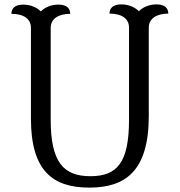

<svg xmlns="http://www.w3.org/2000/svg" viewBox="-20 -841 819 875"><path d="M568 -296C568 -100 514 -38 392 -38C269 -38 211 -102 211 -296V-714C211 -755 246 -778 300 -778C300 -801 286 -820 246 -820C211 -820 183 -806 166 -789C149 -806 121 -820 86 -820C46 -820 32 -801 32 -778C88 -778 121 -755 121 -714V-300C121 -63 220 14 387 14C549 14 658 -59 658 -312V-715C658 -756 693 -779 747 -779C747 -802 733 -821 693 -821C658 -821 630 -807 613 -790C596 -807 568 -821 533 -821C493 -821 479 -802 479 -779C535 -779 568 -756 568 -715Z"/></svg>

Font: Milonga
Style: Regular
Weight: 400
Designer: Pablo Impallari, Brenda Gallo, Rodrigo Fuenzalida
Foundry: Pablo Impallari, Brenda Gallo, Rodrigo Fuenzalida
Version: Version 1.000